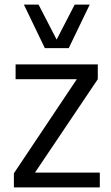

<svg xmlns="http://www.w3.org/2000/svg" viewBox="-20 -816 485 836"><path d="M84 -795.9H147.9L226.6 -643.6L305.2 -795.9H370.6L279.3 -606.4H175.3ZM414.6 0H40.5V-61.5L314.5 -471.2H47.9V-535.6H405.8V-471.2L132.3 -64.5H414.6Z"/></svg>

Font: Oxygen-Regular
Style: Regular
Weight: 400
Designer: Vernon Adams
Foundry: Vernon Adams
Version: Version Release 0.2.3 webfont; ttfautohint (v0.93.3-1d66) -l